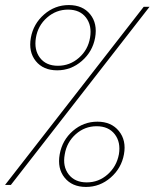

<svg xmlns="http://www.w3.org/2000/svg" viewBox="-27 -731 611 759"><path d="M95 -582Q105 -637 147.5 -674Q190 -711 245 -711Q300 -711 329.5 -674.5Q359 -638 349 -582Q339 -527 296.5 -490Q254 -453 199 -453Q144 -453 114.5 -489.5Q85 -526 95 -582ZM313 -661.5Q289 -693 242 -693Q195 -693 159 -661.5Q123 -630 115 -582Q107 -534 131 -502.5Q155 -471 202 -471Q249 -471 285 -502.5Q321 -534 329 -582Q337 -630 313 -661.5ZM-7 0 541 -704H564L16 0ZM228.5 -28.5Q199 -65 209 -121Q219 -177 261 -213.5Q303 -250 358 -250Q413 -250 443 -213Q473 -176 463 -121Q453 -66 410.5 -29Q368 8 313 8Q258 8 228.5 -28.5ZM229 -121Q220 -73 244.5 -41.5Q269 -10 316 -10Q363 -10 398.5 -41.5Q434 -73 443 -121Q451 -169 426.5 -200.5Q402 -232 355 -232Q308 -232 272.5 -200.5Q237 -169 229 -121Z"/></svg>

Font: Poppins Thin
Style: Italic
Weight: 250
Italic angle: -10°
Designer: Ninad Kale (Devanagari), Jonny Pinhorn (Latin)
Foundry: Indian Type Foundry
Version: Version 3.200;PS 1.000;hotconv 16.6.54;makeotf.lib2.5.65590